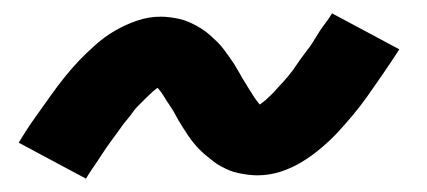

<svg xmlns="http://www.w3.org/2000/svg" viewBox="-20 -443 640 288"><path d="M109 -175 8 -229Q20 -249 32.5 -266.5Q45 -284 56 -299.5Q67 -315 77.5 -328Q88 -341 98.5 -352Q109 -363 123 -375.5Q137 -388 152.5 -397Q168 -406 185.5 -412Q203 -418 221 -418Q228 -418 235.5 -417Q243 -416 249.5 -414.5Q256 -413 262 -410.5Q268 -408 274.5 -404.5Q281 -401 286.5 -397Q292 -393 296.5 -389Q301 -385 306.5 -379.5Q312 -374 316 -368.5Q320 -363 324 -357.5Q328 -352 331.5 -346.5Q335 -341 338 -335.5Q341 -330 344 -325Q347 -320 352 -312Q357 -304 360.5 -298.5Q364 -293 368.5 -287.5Q373 -282 373 -280H372Q370 -280 368 -280.5Q366 -281 364 -281H363Q363 -282 368.5 -285.5Q374 -289 378.5 -293Q383 -297 387.5 -301.5Q392 -306 394.5 -309Q397 -312 400 -315Q403 -318 406 -321.5Q409 -325 412 -328.5Q415 -332 418 -336Q421 -340 424 -344.5Q427 -349 430.5 -354Q434 -359 438 -364Q442 -369 445.5 -374Q449 -379 452.5 -385Q456 -391 460 -397Q464 -403 469 -409.5Q474 -416 478 -423L579 -369Q566 -349 554 -331.5Q542 -314 531 -298.5Q520 -283 509 -270Q498 -257 488 -246Q478 -235 463.5 -222.5Q449 -210 433.5 -200.5Q418 -191 401 -185.5Q384 -180 366 -180Q359 -180 351.5 -181Q344 -182 337 -183.5Q330 -185 324 -187.5Q318 -190 311.5 -193.5Q305 -197 300 -201Q295 -205 290 -209Q285 -213 280 -218Q275 -223 270.5 -228.5Q266 -234 262 -240Q258 -246 254.5 -251.5Q251 -257 248 -262Q245 -267 242.5 -272Q240 -277 234.5 -285Q229 -293 225.5 -299Q222 -305 217.5 -310Q213 -315 213 -317H223Q223 -316 218 -312.5Q213 -309 208.5 -305Q204 -301 199 -296Q194 -291 191.5 -288.5Q189 -286 186 -283Q183 -280 180.5 -276.5Q178 -273 175 -269Q172 -265 168.5 -261Q165 -257 162 -252.5Q159 -248 155.5 -243.5Q152 -239 148.5 -234Q145 -229 141 -223.5Q137 -218 133.5 -212.5Q130 -207 126 -201Q122 -195 117.5 -188.5Q113 -182 109 -175Z"/></svg>

Font: Iosevka Custom Oblique
Style: Bold
Weight: 700
Italic angle: -9°
Monospace: yes
Designer: Belleve Invis
Foundry: Belleve Invis
Version: Version 30.1.2; ttfautohint (v1.8.4)